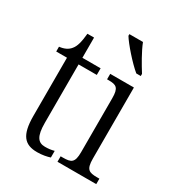

<svg xmlns="http://www.w3.org/2000/svg" viewBox="-184 -880 922 1004"><g transform="rotate(30 277.0 -378.0)"><path d="M192 10C224 10 251 4 269 -2V-42C250 -37 235 -35 214 -35C171 -35 151 -63 151 -143V-496H261V-536H151V-658H111C106 -606 98 -576 82 -557C68 -539 46 -528 16 -525V-496H81V-144C81 -29 116 10 192 10Z M436 -606H463V-619C439 -657 401 -721 384 -766H302V-756C323 -721 392 -642 436 -606ZM310 0H544V-33H530C481 -33 462 -41 462 -107V-536H319V-503H329C375 -503 392 -494 392 -431V-105C392 -41 373 -33 324 -33H310Z"/></g></svg>

Font: Noto Serif Armenian Condensed Light
Style: Regular
Weight: 300
Width: 3
Designer: Monotype Design Team
Foundry: Monotype Imaging Inc.
Version: Version 2.008